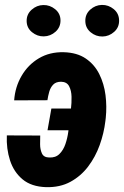

<svg xmlns="http://www.w3.org/2000/svg" viewBox="-20 -751 504 781"><path d="M228.5 -418.5Q207.5 -418.5 196.3 -406.7Q185.1 -395 180.2 -377.4Q175.3 -359.9 172.9 -343.3L37.6 -342.8Q41.5 -397.5 67.9 -442.6Q94.2 -487.8 138.2 -513.9Q182.1 -540 239.3 -538.6Q293.5 -537.1 328.9 -512.9Q364.3 -488.8 383.8 -449.7Q403.3 -410.6 409.2 -364Q415 -317.4 410.2 -271.5L408.7 -258.8Q402.8 -209 385.5 -160.9Q368.2 -112.8 338.6 -73.7Q309.1 -34.7 266.6 -11.5Q224.1 11.7 167.5 10.3Q107.4 8.3 71.8 -21.5Q36.1 -51.3 20.8 -98.6Q5.4 -146 7.8 -200.2L143.6 -199.7Q143.1 -184.6 143.1 -164.1Q143.1 -143.6 150.4 -127.2Q157.7 -110.8 179.7 -110.4Q206.1 -108.9 221.9 -124.8Q237.8 -140.6 246.1 -165Q254.4 -189.5 257.8 -215.1Q261.2 -240.7 263.2 -258.8L264.2 -271.5Q265.6 -284.2 268.6 -308.1Q271.5 -332 271 -357.2Q270.5 -382.3 261.2 -400.1Q252 -418 228.5 -418.5ZM317.4 -309.6 301.3 -221.2H173.3L189 -309.6ZM88.4 -665Q87.9 -692.9 108.6 -711.4Q129.4 -730 156.2 -730.5Q183.1 -731 204.3 -713.6Q225.6 -696.3 226.1 -668.9Q226.6 -640.6 206.1 -622.1Q185.5 -603.5 158.2 -603Q131.8 -602.5 110.4 -619.9Q88.9 -637.2 88.4 -665ZM327.1 -664.6Q326.2 -692.9 346.9 -711.7Q367.7 -730.5 394.5 -731Q421.4 -731.4 442.6 -713.9Q463.9 -696.3 464.4 -668.5Q465.3 -640.1 444.6 -621.6Q423.8 -603 397 -602.5Q370.1 -602.1 348.9 -619.6Q327.6 -637.2 327.1 -664.6Z"/></svg>

Font: Roboto Condensed ExtraBold
Style: Italic
Weight: 800
Italic angle: -12°
Designer: Christian Robertson
Foundry: Google
Version: Version 3.008; 2023